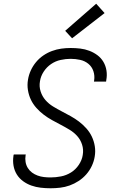

<svg xmlns="http://www.w3.org/2000/svg" viewBox="-20 -1000 640 1028"><path d="M251 8Q224 8 198 5Q172 2 148 -6.5Q124 -15 103.5 -30Q83 -45 70 -66Q57 -87 52.5 -112.5Q48 -138 52 -165Q52 -167 52.5 -169Q53 -171 54 -173H118Q118 -172 117.5 -170.5Q117 -169 117 -168Q114 -150 117 -132.5Q120 -115 129 -100.5Q138 -86 151.5 -76Q165 -66 181.5 -60Q198 -54 215.5 -52Q233 -50 251 -50Q278 -50 306.5 -55.5Q335 -61 360 -76.5Q385 -92 402 -117.5Q419 -143 423 -170Q428 -199 419.5 -225.5Q411 -252 393.5 -271.5Q376 -291 353 -305Q330 -319 306 -331.5Q282 -344 258.5 -357Q235 -370 214 -386Q193 -402 175 -422Q157 -442 145.5 -466Q134 -490 129.5 -518Q125 -546 130 -574Q134 -599 145 -623Q156 -647 173 -667.5Q190 -688 212 -703Q234 -718 258.5 -727Q283 -736 308 -739.5Q333 -743 358 -743Q384 -743 409.5 -740Q435 -737 458.5 -728Q482 -719 501.5 -704.5Q521 -690 533.5 -669Q546 -648 550 -622.5Q554 -597 549 -571Q549 -569 548.5 -567Q548 -565 548 -563H483Q483 -565 483.5 -566Q484 -567 484 -569Q488 -595 480 -619Q472 -643 453 -658.5Q434 -674 409 -679.5Q384 -685 358 -685Q332 -685 304.5 -679Q277 -673 253.5 -657Q230 -641 214 -616.5Q198 -592 194 -565Q189 -537 197.5 -510.5Q206 -484 223.5 -464Q241 -444 264 -430Q287 -416 311 -403.5Q335 -391 358.5 -378Q382 -365 403 -349Q424 -333 442 -313Q460 -293 471.5 -269Q483 -245 487.5 -217.5Q492 -190 487 -161Q483 -136 471.5 -111.5Q460 -87 442 -66.5Q424 -46 401 -31Q378 -16 353 -7Q328 2 302 5Q276 8 251 8ZM366 -795 329 -835 495 -980 540 -930Z"/></svg>

Font: Iosevka SS04 Light Extended
Style: Italic
Weight: 300
Width: 7
Italic angle: -9°
Monospace: yes
Designer: Belleve Invis
Foundry: Belleve Invis
Version: Version 19.0.0; ttfautohint (v1.8.4)